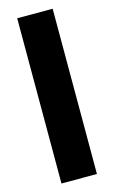

<svg xmlns="http://www.w3.org/2000/svg" viewBox="-121 -833 528 881"><g transform="rotate(-15 143.0 -392.5)"><path d="M56.5 0H225V-785H56.5Z"/></g></svg>

Font: Anybody Thin
Style: Bold
Weight: 700
Version: Version 1.113;gftools[0.9.25]